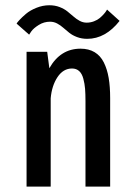

<svg xmlns="http://www.w3.org/2000/svg" viewBox="-20 -692 490 712"><path d="M303.5 -548Q283 -548 265.8 -554.5Q248.5 -561 236.8 -570.5Q225 -580 214.5 -589.2Q204 -598.5 191.8 -605Q179.5 -611.5 165.5 -611.5Q143 -611.5 123.8 -599.5Q104.5 -587.5 96 -575.5L88 -563.5L41.5 -604.5Q43.5 -608.5 52.5 -618.2Q61.5 -628 76.5 -640.8Q91.5 -653.5 115 -663Q138.5 -672.5 163 -672.5Q184 -672.5 201.2 -665.8Q218.5 -659 230.2 -649.5Q242 -640 252.5 -630.8Q263 -621.5 275.2 -614.8Q287.5 -608 301.5 -608Q315.5 -608 328.5 -613Q341.5 -618 349.8 -625Q358 -632 364.5 -639.2Q371 -646.5 374 -651.5L377 -656.5L423.5 -614.5Q371 -548 303.5 -548ZM78.5 0V-500H155L163 -439Q204 -511.5 278.5 -511.5Q309 -511.5 330.8 -498.5Q352.5 -485.5 365 -460.5Q377.5 -435.5 383 -403Q388.5 -370.5 388.5 -328V0H297V-317Q297 -344 295.5 -362.8Q294 -381.5 289 -400.2Q284 -419 273.5 -428.5Q263 -438 247 -438Q214.5 -438 193.2 -406Q172 -374 168 -327.5V0Z"/></svg>

Font: League Mono Condensed
Style: Regular
Weight: 400
Width: 1
Designer: Tyler Finck
Foundry: The League of Moveable Type / Tyler Finck
Version: Version 2.210